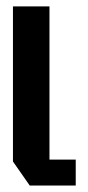

<svg xmlns="http://www.w3.org/2000/svg" viewBox="-20 -573 271 593"><path d="M71.8 0 20 -74.2V-553.2H132.8V-80.1H213.9V0Z"/></svg>

Font: Cakra Normal
Style: Regular
Weight: 400
Designer: Lucia Kollert, Vojtech Kollert
Foundry: OoM Type
Version: Version 1.000;Glyphs 3.1.1 (3148)